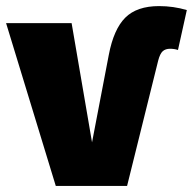

<svg xmlns="http://www.w3.org/2000/svg" viewBox="-35 -610 633 630"><path d="M382 0H148L-15 -534H200L267 -143L322 -430Q338 -514 376 -552Q414 -590 487 -590Q534 -590 578 -577L549 -446Q537 -450 523 -450Q508 -450 499 -442Q490 -434 484 -411Z"/></svg>

Font: FiraGO Heavy
Style: Regular
Weight: 900
Designer: bBox Type
Foundry: bBox Type GmbH
Version: Version 1.001